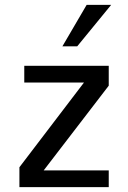

<svg xmlns="http://www.w3.org/2000/svg" viewBox="-20 -771 528 791"><path d="M428 -69H160L428 -418V-500H80V-431H326L60 -82V0H428ZM438 -751H337L237 -580H298Z"/></svg>

Font: Perun
Style: Regular
Weight: 400
Foundry: Copyright (c) Stefan Peev, Context Ltd, 2016
Version: Version 1.089